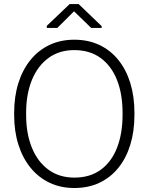

<svg xmlns="http://www.w3.org/2000/svg" viewBox="-20 -917 736 947"><path d="M346.7 10.3Q279.3 10.3 224.6 -15.6Q169.9 -41.5 130.9 -89.4Q91.8 -137.2 70.8 -203.4Q49.8 -269.5 49.8 -350.6V-359.9Q49.8 -440.9 70.6 -507.1Q91.3 -573.2 130.4 -621.3Q169.4 -669.4 224.1 -695.3Q278.8 -721.2 346.2 -721.2Q415 -721.2 470 -695.3Q524.9 -669.4 563.7 -621.3Q602.5 -573.2 622.8 -507.1Q643.1 -440.9 643.1 -359.9V-350.6Q643.1 -269.5 622.8 -203.4Q602.5 -137.2 564 -89.4Q525.4 -41.5 470.5 -15.6Q415.5 10.3 346.7 10.3ZM346.7 -41Q423.8 -41 476.8 -79.6Q529.8 -118.2 557.1 -188Q584.5 -257.8 584.5 -350.6V-360.8Q584.5 -453.6 556.9 -522.9Q529.3 -592.3 476.1 -631.1Q422.9 -669.9 346.2 -669.9Q272.5 -669.9 219.2 -631.1Q166 -592.3 137.5 -522.7Q108.9 -453.1 108.9 -360.8V-350.6Q108.9 -257.8 137.5 -188Q166 -118.2 219.5 -79.6Q272.9 -41 346.7 -41ZM210.9 -779.3V-789.6L323.7 -897H367.7L481.4 -788.1V-779.3H429.7L345.2 -861.3L262.7 -779.3Z"/></svg>

Font: Roboto Slab LO Light
Style: Regular
Weight: 300
Designer: Google
Version: Version 2.000